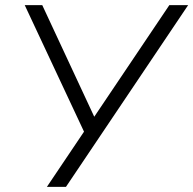

<svg xmlns="http://www.w3.org/2000/svg" viewBox="-20 -725 750 745"><path d="M162 0 314 -226V-197L76 -705H144L349 -265H341L637 -705H710L236 0Z"/></svg>

Font: Nunito Sans 10pt Light
Style: Italic
Weight: 300
Italic angle: -9°
Designer: Vernon Adams
Foundry: Vernon Adams
Version: Version 3.101;gftools[0.9.27]